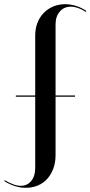

<svg xmlns="http://www.w3.org/2000/svg" viewBox="-94 -728 431 915"><path d="M29 167Q60.5 167 86.9 155.8Q113.2 144.5 131.8 123.6Q150.2 102.8 160.5 74.4Q170.8 46 170.8 10.8V-267H263.5V-273H170.8V-612.2Q170.8 -649.5 190.9 -672.9Q211 -696.2 244 -696.2Q259.8 -696.2 277.6 -690.1Q295.5 -684 315.2 -671.2L317.5 -676Q293.2 -692.2 267.5 -700.1Q241.8 -708 216.2 -708Q185.5 -708 159.1 -696.8Q132.8 -685.5 113.8 -665.8Q94.8 -646 84.2 -618.8Q73.8 -591.5 73.8 -559.2V-273H-18.5V-267H73.8V72.8Q73.8 111.5 54.8 134.5Q35.8 157.5 4.5 157.5Q-12 157.5 -30.6 150.6Q-49.2 143.8 -71.5 130.8L-73.8 135Q-48.8 150.5 -23.1 158.8Q2.5 167 29 167Z"/></svg>

Font: Moniqa Black
Style: Regular
Weight: 900
Designer: Rajesh Rajput
Foundry: Rajesh Rajput
Version: Version 1.000